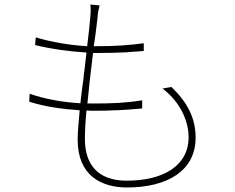

<svg xmlns="http://www.w3.org/2000/svg" viewBox="-20 -796 1040 848"><path d="M844 -188C844 -274 808 -344 737 -412L698 -405C780 -342 813 -257 813 -190C813 -65 703 2 539 2C411 2 355 -71 355 -182C355 -214 357 -257 362 -308C372 -307 381 -307 391 -307H400C430 -307 459 -307 487 -309H497C532 -311 568 -313 608 -317V-353C534 -341 473 -339 400 -339H366C367 -351 369 -364 370 -377L371 -387C372 -397 373 -407 374 -417L375 -427L376 -437C381 -479 386 -521 391 -562H408C456 -562 498 -563 539 -565L548 -566C550 -566 551 -566 553 -566L562 -567C579 -568 597 -569 615 -571V-605C550 -596 486 -592 412 -592H394C402 -641 407 -685 411 -720C411 -738 416 -755 420 -772L379 -776C381 -762 381 -744 379 -721C376 -686 371 -641 365 -592C292 -596 206 -610 138 -631L135 -597C203 -580 290 -568 362 -564C359 -539 356 -513 353 -486L351 -472C351 -468 350 -465 350 -462L349 -452C344 -414 339 -376 335 -340C260 -344 178 -358 111 -382L109 -347C179 -324 259 -314 332 -309C327 -257 323 -211 323 -179C323 -20 428 32 541 32C718 32 844 -41 844 -188Z"/></svg>

Font: Glow Sans SC Normal ExtraLight
Style: Regular
Weight: 200
Designer: Ryoko NISHIZUKA (kana, bopomofo & ideographs); Paul D. Hunt (Latin, Greek & Cyrillic); Sandoll Communications, Soo-young
Version: Version 0.93